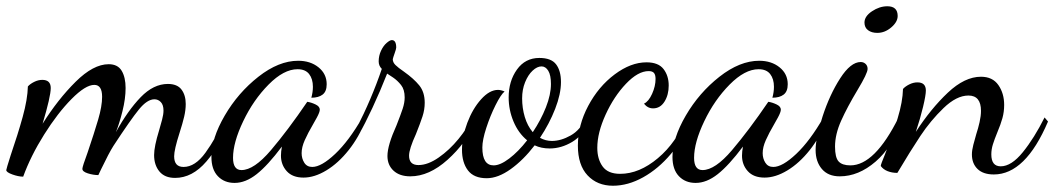

<svg xmlns="http://www.w3.org/2000/svg" viewBox="-55 -537 3366 613"><path d="M437 -42Q437 -69 453 -121Q458 -138 462.5 -155Q467 -172 467 -184Q467 -202 458.5 -211Q450 -220 438 -220Q415 -220 388.5 -187.5Q362 -155 307 -71Q293 -49 268 3L259 22Q243 22 225.5 16.5Q208 11 208 2Q208 -5 225 -51Q246 -113 258.5 -155.5Q271 -198 271 -228Q271 -266 246 -266Q218 -266 173.5 -221Q129 -176 86 -107.5Q43 -39 19 27Q4 27 -15.5 20Q-35 13 -35 6Q-35 3 -21 -41Q2 -108 17.5 -164Q33 -220 34 -261Q41 -269 54 -275.5Q67 -282 80 -282Q107 -282 107 -256Q107 -229 81 -142Q130 -220 186.5 -276Q243 -332 292 -332Q321 -332 333.5 -311Q346 -290 346 -256Q346 -222 336 -182Q326 -142 315 -115Q353 -184 394 -226.5Q435 -269 481 -269Q511 -269 524.5 -251Q538 -233 538 -205Q538 -186 533 -164.5Q528 -143 518 -112Q501 -59 501 -38Q501 -4 531 -4Q568 -4 601 -49.5Q634 -95 665 -162L677 -148Q649 -74 604 -21.5Q559 31 504 31Q471 31 454 10.5Q437 -10 437 -42Z M620 -36Q620 -95 662.5 -168Q705 -241 770 -292Q835 -343 897 -343Q936 -343 962 -322Q988 -301 988 -268Q988 -245 975 -235Q962 -225 939 -225Q944 -243 944 -260Q944 -285 932 -300.5Q920 -316 895 -316Q851 -316 802.5 -267Q754 -218 721.5 -150Q689 -82 689 -33Q689 6 716 6Q756 6 810 -57.5Q864 -121 926 -212Q939 -210 952.5 -203.5Q966 -197 966 -187Q966 -179 956.5 -161.5Q947 -144 945 -141Q928 -112 918 -89.5Q908 -67 908 -48Q908 -31 916.5 -17.5Q925 -4 942 -4Q971 -4 1015 -45.5Q1059 -87 1102 -162L1112 -152Q1091 -99 1058 -57.5Q1025 -16 987 7Q949 30 914 30Q879 30 860.5 9.5Q842 -11 842 -40Q842 -53 845 -69Q800 -9 764.5 19Q729 47 694 47Q661 47 640.5 25.5Q620 4 620 -36Z M1182 -39Q1182 -73 1211 -137Q1224 -170 1230.5 -189.5Q1237 -209 1237 -226Q1237 -251 1225.5 -265.5Q1214 -280 1200 -289.5Q1186 -299 1181 -302Q1159 -246 1134 -192.5Q1109 -139 1092 -110L1083 -127Q1131 -220 1164 -317Q1154 -327 1154 -341Q1154 -359 1161.5 -375Q1169 -391 1179.5 -400Q1190 -409 1196 -409Q1210 -409 1210 -385Q1210 -381 1205 -367Q1200 -353 1199 -348Q1199 -338 1207.5 -329.5Q1216 -321 1235 -308Q1266 -286 1283.5 -264.5Q1301 -243 1301 -209Q1301 -187 1294 -165.5Q1287 -144 1273 -109Q1251 -61 1251 -40Q1251 -10 1281 -10Q1311 -10 1345.5 -34Q1380 -58 1409 -93.5Q1438 -129 1451 -159L1464 -149Q1433 -80 1374 -27Q1315 26 1255 26Q1221 26 1201.5 8Q1182 -10 1182 -39Z M1420 -59Q1420 -100 1437 -145Q1454 -190 1481 -220Q1508 -250 1535 -250Q1544 -250 1556 -245Q1544 -235 1527 -201Q1510 -167 1497.5 -128.5Q1485 -90 1485 -66Q1485 -9 1521 -9Q1542 -9 1571 -31Q1600 -53 1628 -89Q1600 -112 1584.5 -149Q1569 -186 1569 -226Q1569 -278 1595.5 -315Q1622 -352 1667 -352Q1705 -352 1720.5 -331.5Q1736 -311 1736 -275Q1736 -237 1717.5 -189.5Q1699 -142 1669 -97Q1687 -87 1707 -87Q1736 -87 1767 -104.5Q1798 -122 1814 -159L1826 -149Q1807 -105 1772 -84Q1737 -63 1700 -63Q1673 -63 1652 -73Q1616 -26 1575.5 3Q1535 32 1499 32Q1458 32 1439 7Q1420 -18 1420 -59ZM1704 -269Q1704 -297 1695.5 -311Q1687 -325 1674 -325Q1660 -325 1645.5 -311.5Q1631 -298 1621.5 -274.5Q1612 -251 1612 -223Q1612 -192 1620.5 -163.5Q1629 -135 1646 -115Q1672 -154 1688 -194.5Q1704 -235 1704 -269Z M1790 -72Q1790 -137 1823 -199Q1856 -261 1907.5 -299.5Q1959 -338 2009 -338Q2047 -338 2063.5 -316.5Q2080 -295 2080 -264Q2080 -234 2066.5 -212.5Q2053 -191 2030 -191Q2013 -191 2001 -206Q2016 -213 2027 -237.5Q2038 -262 2038 -285Q2038 -298 2033 -304Q2028 -310 2016 -310Q1982 -310 1943.5 -269.5Q1905 -229 1878.5 -171Q1852 -113 1852 -65Q1852 -29 1869 -5.5Q1886 18 1925 18Q1986 18 2045.5 -32Q2105 -82 2137 -163L2150 -153Q2127 -93 2087 -45.5Q2047 2 1998.5 29Q1950 56 1902 56Q1852 56 1821 23Q1790 -10 1790 -72Z M2092 -36Q2092 -95 2134.5 -168Q2177 -241 2242 -292Q2307 -343 2369 -343Q2408 -343 2434 -322Q2460 -301 2460 -268Q2460 -245 2447 -235Q2434 -225 2411 -225Q2416 -243 2416 -260Q2416 -285 2404 -300.5Q2392 -316 2367 -316Q2323 -316 2274.5 -267Q2226 -218 2193.5 -150Q2161 -82 2161 -33Q2161 6 2188 6Q2228 6 2282 -57.5Q2336 -121 2398 -212Q2411 -210 2424.5 -203.5Q2438 -197 2438 -187Q2438 -179 2428.5 -161.5Q2419 -144 2417 -141Q2400 -112 2390 -89.5Q2380 -67 2380 -48Q2380 -31 2388.5 -17.5Q2397 -4 2414 -4Q2443 -4 2487 -45.5Q2531 -87 2574 -162L2584 -152Q2563 -99 2530 -57.5Q2497 -16 2459 7Q2421 30 2386 30Q2351 30 2332.5 9.5Q2314 -11 2314 -40Q2314 -53 2317 -69Q2272 -9 2236.5 19Q2201 47 2166 47Q2133 47 2112.5 25.5Q2092 4 2092 -36Z M2705 -465Q2705 -485 2729 -501Q2753 -517 2778 -517Q2811 -517 2811 -486Q2811 -467 2790.5 -449.5Q2770 -432 2746 -432Q2728 -432 2716.5 -440.5Q2705 -449 2705 -465ZM2549 -58Q2549 -97 2571.5 -166Q2594 -235 2627.5 -287Q2661 -339 2693 -339Q2702 -339 2708.5 -333Q2715 -327 2715 -317Q2715 -303 2683 -250Q2650 -195 2630.5 -151.5Q2611 -108 2611 -69Q2611 -34 2622.5 -21.5Q2634 -9 2660 -9Q2738 -9 2814 -162L2823 -152Q2795 -68 2740.5 -21Q2686 26 2626 26Q2589 26 2569 2.5Q2549 -21 2549 -58Z M3048 -44Q3048 -57 3052.5 -74.5Q3057 -92 3062 -109Q3068 -127 3072.5 -147Q3077 -167 3077 -183Q3077 -232 3037 -232Q2999 -232 2957.5 -192Q2916 -152 2883.5 -103Q2851 -54 2810 15Q2793 15 2779 9.5Q2765 4 2757 -7Q2757 -12 2770 -43Q2795 -107 2811 -159.5Q2827 -212 2828 -253Q2835 -261 2848 -267.5Q2861 -274 2874 -274Q2901 -274 2901 -248Q2901 -233 2892 -195.5Q2883 -158 2869 -116Q2917 -190 2971 -241Q3025 -292 3077 -292Q3114 -292 3132.5 -265.5Q3151 -239 3151 -202Q3151 -180 3145.5 -160Q3140 -140 3129 -114Q3120 -92 3115 -76Q3110 -60 3110 -44Q3110 -6 3140 -6Q3174 -6 3210.5 -51Q3247 -96 3280 -162L3291 -149Q3219 20 3118 20Q3084 20 3066 2.5Q3048 -15 3048 -44Z"/></svg>

Font: Dancing Script
Style: Regular
Weight: 400
Designer: Pablo Impallari
Foundry: Pablo Impallari
Version: Version 2.000